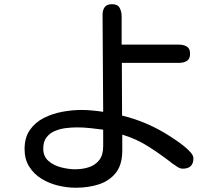

<svg xmlns="http://www.w3.org/2000/svg" viewBox="-20 -840 1040 904"><path d="M336.9 43.9Q295.9 43.9 253.4 33.7Q210.9 23.4 175.3 1.5Q139.6 -20.5 117.7 -55.2Q95.7 -89.8 95.7 -137.7Q95.7 -192.4 120.6 -228Q145.5 -263.7 185.5 -284.2Q225.6 -304.7 272.5 -313.5Q319.3 -322.3 363.3 -322.3Q388.7 -322.3 414.6 -319.8Q440.4 -317.4 465.8 -313.5L462.9 -770.5Q462.9 -793 473.1 -806.6Q483.4 -820.3 507.8 -820.3Q534.2 -820.3 543.5 -802.7Q552.7 -785.2 552.7 -762.7V-629.9H822.3Q844.7 -629.9 859.9 -620.6Q875 -611.3 875 -586.9Q875 -562.5 859.9 -553.2Q844.7 -543.9 822.3 -543.9H553.7L554.7 -295.9Q675.8 -266.6 782.2 -197.3Q791 -191.4 808.6 -179.7Q826.2 -168 845.2 -152.8Q864.3 -137.7 877.4 -122.6Q890.6 -107.4 890.6 -94.7Q890.6 -45.9 840.8 -45.9Q828.1 -45.9 815.4 -54.2Q802.7 -62.5 793 -69.3Q739.3 -111.3 680.7 -148.9Q622.1 -186.5 555.7 -206.1V-130.9Q555.7 -64.5 525.4 -26.4Q495.1 11.7 445.8 27.8Q396.5 43.9 336.9 43.9ZM333 -43Q370.1 -43 399.9 -53.2Q429.7 -63.5 447.8 -86.9Q465.8 -110.4 465.8 -151.4V-229.5Q435.5 -233.4 404.8 -236.8Q374 -240.2 342.8 -240.2Q317.4 -240.2 289.6 -236.8Q261.7 -233.4 237.8 -223.1Q213.9 -212.9 198.7 -192.9Q183.6 -172.9 183.6 -140.6Q183.6 -103.5 208.5 -82Q233.4 -60.5 268.6 -51.8Q303.7 -43 333 -43Z"/></svg>

Font: Kosugi Maru
Style: Regular
Weight: 400
Designer: MOTOYA
Version: Version 4.002